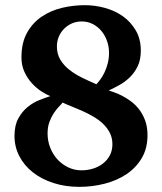

<svg xmlns="http://www.w3.org/2000/svg" viewBox="-20 -707 627 743"><path d="M415 -148.9Q415 -173.3 405 -192.9Q395 -212.4 378.9 -227.8Q362.8 -243.2 342 -255.4Q321.3 -267.6 299.8 -277.1Q278.3 -286.6 258.1 -294.7Q237.8 -302.7 222.2 -310.1Q217.8 -304.2 208 -294.2Q198.2 -284.2 188.5 -269.5Q178.7 -254.9 171.4 -235.4Q164.1 -215.8 164.1 -190.9Q164.1 -161.6 174.3 -135.5Q184.6 -109.4 202.4 -90.1Q220.2 -70.8 244.1 -59.3Q268.1 -47.9 294.9 -47.9Q318.4 -47.9 339.8 -54.4Q361.3 -61 378.2 -74Q395 -86.9 405 -105.7Q415 -124.5 415 -148.9ZM401.9 -502.9Q401.9 -526.4 394.3 -548.1Q386.7 -569.8 372.8 -586.7Q358.9 -603.5 339.4 -613.8Q319.8 -624 295.9 -624Q275.9 -624 258.5 -616.5Q241.2 -608.9 228.3 -595.9Q215.3 -583 207.8 -565.4Q200.2 -547.9 200.2 -527.8Q200.2 -498 213.4 -476.1Q226.6 -454.1 248.3 -437Q270 -419.9 297.4 -406.5Q324.7 -393.1 353 -380.9Q360.4 -388.7 368.9 -400.4Q377.4 -412.1 384.8 -427.5Q392.1 -442.9 397 -461.9Q401.9 -481 401.9 -502.9ZM550.8 -184.1Q550.8 -132.8 528.6 -95.2Q506.3 -57.6 469.5 -33Q432.6 -8.3 385 3.9Q337.4 16.1 287.1 16.1Q232.9 16.1 186.8 1.2Q140.6 -13.7 107.2 -40Q73.7 -66.4 54.9 -102.5Q36.1 -138.7 36.1 -181.2Q36.1 -221.7 50.8 -248.5Q65.4 -275.4 86.7 -292.7Q107.9 -310.1 132.1 -319.6Q156.2 -329.1 174.8 -335Q159.7 -340.8 140.4 -353.3Q121.1 -365.7 103.8 -384.5Q86.4 -403.3 74.7 -428.5Q63 -453.6 63 -484.9Q63 -541.5 84.7 -580.3Q106.4 -619.1 141.6 -642.8Q176.8 -666.5 220.5 -676.8Q264.2 -687 308.1 -687Q347.7 -687 386.5 -676.3Q425.3 -665.5 456.1 -643.6Q486.8 -621.6 505.9 -588.6Q524.9 -555.7 524.9 -511.2Q524.9 -475.6 512.7 -450.4Q500.5 -425.3 481.9 -407.5Q463.4 -389.6 441.7 -377.7Q419.9 -365.7 400.9 -356.9Q407.7 -354.5 421.4 -349.9Q435.1 -345.2 451.9 -336.7Q468.8 -328.1 486.1 -315.4Q503.4 -302.7 517.8 -284.4Q532.2 -266.1 541.5 -241.2Q550.8 -216.3 550.8 -184.1Z"/></svg>

Font: Charis SIL Viet
Style: Bold
Weight: 700
Foundry: SIL International
Version: Version 5.000